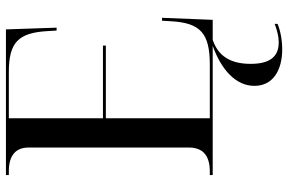

<svg xmlns="http://www.w3.org/2000/svg" viewBox="-186 -568 994 663"><g transform="rotate(-90 311.5 -237.0)"><path d="M38 0H484C401 30 346 80 346 144C346 208 400 240 472 240C506 240 539 233 560 224V214C536 223 516 228 496 228C445 228 422 195 422 131C422 59 451 18 505 0H574L581 -175H571L569 -142C563 -42 527 -10 419 -10H234V-369H485V-379H234V-704H394C495 -704 529 -672 535 -572L537 -539H547L541 -714H38V-704H51C105 -704 133 -681 133 -636V-82C133 -34 105 -10 51 -10H38Z"/></g></svg>

Font: Noto Serif Display
Style: Regular
Weight: 400
Designer: Monotype Design Team
Foundry: Monotype Imaging Inc.
Version: Version 2.009